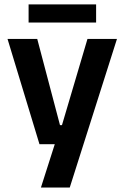

<svg xmlns="http://www.w3.org/2000/svg" viewBox="-20 -664 555 856"><path d="M316 -106 247.5 -76.5 370 -490.5H501.5L291 172H162.5L239.5 -69L299 -21H156L13.5 -490.5H146L247.5 -106ZM107.5 -563.5V-644.5H408.5V-563.5Z"/></svg>

Font: Anek Latin SemiBold
Style: Regular
Weight: 600
Designer: Yesha Goshar
Foundry: Ek Type
Version: Version 1.003